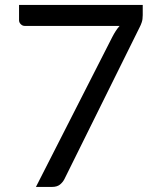

<svg xmlns="http://www.w3.org/2000/svg" viewBox="-20 -736 620 756"><path d="M542 -716.5V-676.5Q542 -659.5 538.2 -648.5Q534.5 -637.5 530.5 -630L234 -31.5Q227.5 -18.5 216 -9.2Q204.5 0 185 0H121.5L422.5 -591Q429 -603.5 435.8 -614Q442.5 -624.5 451 -634H77Q68.5 -634 61.8 -640.8Q55 -647.5 55 -656V-716.5Z"/></svg>

Font: Lato TR
Style: Regular
Weight: 400
Designer: Lukasz Dziedzic
Foundry: tyPoland Lukasz Dziedzic
Version: Version 1.104 2013